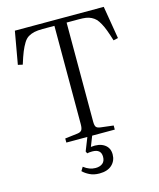

<svg xmlns="http://www.w3.org/2000/svg" viewBox="-135 -809 935 1129"><g transform="rotate(-15 332.5 -244.0)"><path d="M329.1 226.1Q294.9 226.1 269.5 213.4Q244.1 200.7 229 185.1L243.2 162.1Q277.3 189 314.9 189Q341.8 189 357.9 176Q374 163.1 374 136.2Q374 89.8 320.8 89.8Q302.2 89.8 289.1 92.8L283.2 80.1L314.9 0H187V-24.9L264.2 -34.2Q282.2 -36.6 289.6 -46.4Q296.9 -56.2 296.9 -83V-681.2H225.1Q194.3 -681.2 174.3 -676.8Q154.3 -672.4 137.7 -662.6Q121.1 -652.8 108.2 -631.8Q95.2 -610.8 83.7 -582.8Q72.3 -554.7 58.1 -508.8L29.8 -515.1L64.9 -713.9H606L639.2 -515.1L610.8 -508.8Q599.1 -546.9 589.8 -572Q580.6 -597.2 569.3 -617.7Q558.1 -638.2 547.4 -649.4Q536.6 -660.6 521 -668.5Q505.4 -676.3 488 -678.7Q470.7 -681.2 445.8 -681.2H371.1V-79.1Q371.1 -54.2 377.9 -45.4Q384.8 -36.6 404.8 -34.2L481.9 -24.9V0H344.2L319.8 62Q370.6 55.7 401.4 76.2Q432.1 96.7 432.1 137.2Q432.1 175.8 405.3 200.9Q378.4 226.1 329.1 226.1Z"/></g></svg>

Font: Literata Light
Style: Regular
Weight: 300
Designer: Latin by Veronika Burian and Jose Scaglione. Greek by Irene Vlachou. Cyrillic by Vera Evstafieva.
Foundry: TypeTogether
Version: Version 3.021